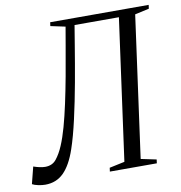

<svg xmlns="http://www.w3.org/2000/svg" viewBox="-99 -820 856 906"><g transform="rotate(-10 329.0 -367.5)"><path d="M312 -710 296.5 -616Q283 -533 266.8 -443.2Q250.5 -353.5 232.2 -272.8Q214 -192 194.5 -135Q170 -63 134.5 -27.5Q99 8 45.5 8Q30 8 12 4.2Q-6 0.5 -16.5 -5.5L4 -86.5Q18 -81.5 33 -78.2Q48 -75 60 -75Q94 -75 113.2 -99Q132.5 -123 148 -159.5Q163.5 -196 177 -244.5Q190.5 -293 203.2 -352Q216 -411 228.5 -478.5Q241 -546 253.5 -620L269 -710L198.5 -725L201 -743H673L670.5 -725L602.5 -710L509.5 -33.5L583.5 -18L581 0H356L358.5 -18L431.5 -33.5L524.5 -710Z"/></g></svg>

Font: Merriweather 144pt Light
Style: Italic
Weight: 300
Italic angle: -7.8°
Version: Version 2.101